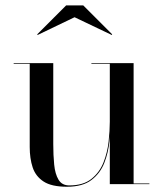

<svg xmlns="http://www.w3.org/2000/svg" viewBox="-20 -700 620 730"><path d="M234.5 10Q176 10 145.8 -9.8Q115.5 -29.5 104.2 -63.5Q93 -97.5 93 -141V-457.5H32V-460H182.5V-152Q182.5 -110 186 -74.2Q189.5 -38.5 202.5 -16.8Q215.5 5 243.5 5Q296.5 5 327.5 -19.8Q358.5 -44.5 373.5 -82.5Q388.5 -120.5 393 -162Q397.5 -203.5 397.5 -237L400 -242Q400 -206.5 396 -163.2Q392 -120 376.5 -80.5Q361 -41 327.5 -15.5Q294 10 234.5 10ZM397.5 0V-457.5H327.5V-460H488V-2.5H548V0ZM123 -567 121.5 -569.5 231.5 -679.5H296.5L406.5 -569.5L405 -567L263.5 -634.5Z"/></svg>

Font: Bodoni Moda 72pt
Style: Regular
Weight: 400
Designer: Owen Earl
Foundry: indestructible type
Version: Version 2.005